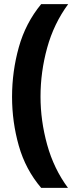

<svg xmlns="http://www.w3.org/2000/svg" viewBox="-20 -746 376 924"><path d="M38 -280Q38 -402 70.5 -518.5Q103 -635 178 -726H308Q239 -632 207 -516Q175 -400 175 -281Q175 -165 207 -49.5Q239 66 307 158H178Q103 70 70.5 -44.5Q38 -159 38 -280Z"/></svg>

Font: Noto Sans Cherokee
Style: Bold
Weight: 700
Designer: Monotype Design Team
Foundry: Monotype Imaging Inc.
Version: Version 2.001; ttfautohint (v1.8.4.7-5d5b)